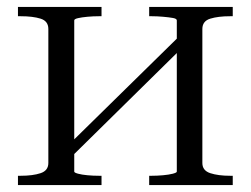

<svg xmlns="http://www.w3.org/2000/svg" viewBox="-20 -536 726 556"><path d="M120 -64V-452Q120 -475 97.5 -482Q75 -489 40 -489H32V-516H274V-489H266Q250 -489 233.5 -487.5Q217 -486 206 -483.5Q195 -481 195 -477V-39Q195 -36 206 -33Q217 -30 233.5 -28.5Q250 -27 266 -27H274V0H32V-27H40Q75 -27 97.5 -34.5Q120 -42 120 -64ZM492 -39V-477Q492 -482 480.5 -484Q469 -486 452 -487.5Q435 -489 420 -489H412V-516H654V-489H646Q612 -489 589 -482Q566 -475 566 -452V-64Q566 -42 589 -34.5Q612 -27 646 -27H654V0H412V-27H420Q435 -27 452 -28.5Q469 -30 480.5 -33Q492 -36 492 -39ZM193 -88 168 -106 494 -426 518 -408Z"/></svg>

Font: Roboto Serif 120pt Expanded Light
Style: Regular
Weight: 300
Width: 7
Designer: Greg Gazdowicz
Foundry: Commercial Type
Version: Version 1.008